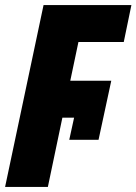

<svg xmlns="http://www.w3.org/2000/svg" viewBox="-25 -734 536 754"><path d="M-5 0 146 -714H491L461 -569H283L251 -417H412L362 -185H247L266 -272H220L163 0Z"/></svg>

Font: Noto Sans Display Condensed Black
Style: Italic
Weight: 900
Width: 3
Italic angle: -192°
Designer: Monotype Design Team
Foundry: Monotype Imaging Inc.
Version: Version 1.900